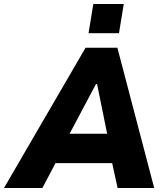

<svg xmlns="http://www.w3.org/2000/svg" viewBox="-63 -945 833 965"><path d="M-43 0 367 -705H527L712 0H528L485 -198L543 -125H167L255 -199L150 0ZM419 -522 264 -230 248 -273H509L484 -231L425 -522ZM382 -778 406 -925H559L535 -778Z"/></svg>

Font: Nunito Sans 7pt SemiCondensed Black
Style: Italic
Weight: 900
Width: 4
Italic angle: -9°
Designer: Vernon Adams
Foundry: Vernon Adams
Version: Version 3.101;gftools[0.9.27]